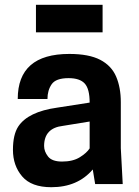

<svg xmlns="http://www.w3.org/2000/svg" viewBox="-20 -768 578 801"><path d="M194 13Q111 13 72.5 -32Q34 -77 34 -143Q34 -206 56 -240Q97 -302 219 -319L354 -340Q354 -397 333.5 -419.5Q313 -442 266 -442Q213 -442 195.5 -416.5Q178 -391 178 -355H54Q54 -543 269 -543Q351 -543 398 -518.5Q445 -494 464.5 -448.5Q484 -403 484 -342V-150L492 0H377L367 -61Q304 13 194 13ZM408 -633H130V-748H408ZM239 -94Q284 -94 313 -112Q342 -130 354 -149V-261L243 -243Q164 -234 164 -159Q164 -136 180.5 -115Q197 -94 239 -94Z"/></svg>

Font: Tanohe Sans SemiBold
Style: Regular
Weight: 600
Designer: Village Type and Design LLC & Cristiano Sobral
Foundry: Cooper Hewitt Smithsonian Design Museum
Version: Version 1.00;September 29, 2021;FontCreator 13.0.0.2655 64-b